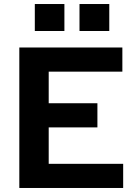

<svg xmlns="http://www.w3.org/2000/svg" viewBox="-20 -934 690 954"><path d="M76 0V-698H588V-578H222V-421H464V-301H222V-120H592V0ZM375 -780V-914H523V-780ZM153 -780V-914H300V-780Z"/></svg>

Font: Azeret Mono Thin SemiBold
Style: Regular
Weight: 600
Version: Version 1.002